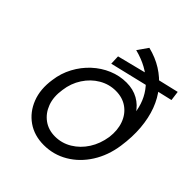

<svg xmlns="http://www.w3.org/2000/svg" viewBox="-207 -865 1001 1001"><g transform="rotate(45 293.5 -365.0)"><path d="M282 9Q212 9 161 -26.5Q110 -62 86 -123.5Q62 -185 74 -263Q81 -318 107 -366.5Q133 -415 172 -451Q211 -487 258.5 -507Q306 -527 357 -527Q406 -527 443.5 -506Q481 -485 504.5 -447.5Q528 -410 534 -364L500 -380Q504 -423 497 -462.5Q490 -502 472.5 -536.5Q455 -571 427 -599Q399 -627 361 -648Q323 -669 273 -682L313 -739Q370 -725 415.5 -696.5Q461 -668 495 -626.5Q529 -585 549 -531.5Q569 -478 574.5 -413Q580 -348 569 -273Q557 -191 516.5 -127Q476 -63 415 -27Q354 9 282 9ZM292 -64Q342 -64 385 -90Q428 -116 456.5 -160.5Q485 -205 494 -263Q501 -318 485 -362Q469 -406 433.5 -431.5Q398 -457 348 -457Q299 -457 256 -432Q213 -407 184 -362.5Q155 -318 148 -263Q139 -205 155.5 -160.5Q172 -116 207.5 -90Q243 -64 292 -64ZM231 -540 229 -592 403 -636 444 -649 580 -681 587 -628 480 -603 448 -592Z"/></g></svg>

Font: Lexend Light
Style: Italic
Weight: 300
Italic angle: -8.13011°
Designer: Bonnie Shaver-Troup, Thomas Jockin
Foundry: Lexend
Version: Version 1.007